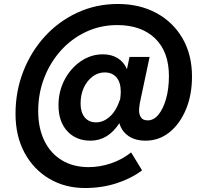

<svg xmlns="http://www.w3.org/2000/svg" viewBox="-20 -751 1039 965"><path d="M639 15 694 105Q642 145 567.5 169.5Q493 194 407 194Q307 194 228 147.5Q149 101 103.5 17Q58 -67 58 -179Q58 -292 97 -392Q136 -492 205.5 -568Q275 -644 369 -687.5Q463 -731 572 -731Q682 -731 766 -685.5Q850 -640 897.5 -558Q945 -476 945 -366Q945 -274 914.5 -201Q884 -128 831.5 -86Q779 -44 712 -44Q659 -44 625 -68Q591 -92 580 -132Q523 -44 435 -44Q362 -44 318 -92Q274 -140 274 -222Q274 -292 304.5 -350Q335 -408 386 -443Q437 -478 497 -478Q541 -478 572.5 -458Q604 -438 618 -403L631 -465H732L683 -234Q682 -226 680.5 -216Q679 -206 679 -195Q679 -176 688.5 -161Q698 -146 723 -146Q753 -146 777 -175.5Q801 -205 815 -255.5Q829 -306 829 -369Q829 -491 759.5 -558Q690 -625 569 -625Q485 -625 412.5 -591Q340 -557 286 -497Q232 -437 202 -359Q172 -281 172 -193Q172 -107 203 -43.5Q234 20 291 54.5Q348 89 425 89Q482 89 538 70Q594 51 639 15ZM385 -230Q385 -187 405.5 -161.5Q426 -136 464 -136Q499 -136 531.5 -164.5Q564 -193 584 -253Q587 -275 587 -289Q587 -337 565.5 -362Q544 -387 506 -387Q473 -387 445.5 -366.5Q418 -346 401.5 -311Q385 -276 385 -230Z"/></svg>

Font: Wix Madefor Text
Style: Bold Italic
Weight: 700
Italic angle: -12°
Designer: Dalton Maag Ltd
Foundry: Dalton Maag Ltd
Version: Version 3.100